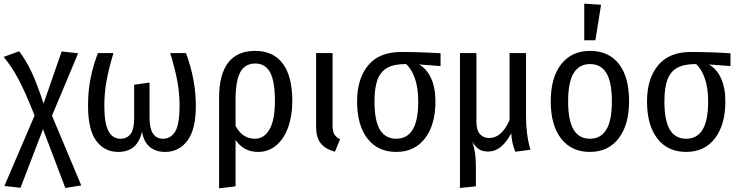

<svg xmlns="http://www.w3.org/2000/svg" viewBox="-25 -817 4037 1049"><path d="M419 196 332 210 210 -111 87 209 -1 199 164 -186Q111 -319 75 -386Q39 -453 -5 -506L80 -537Q117 -487 146.5 -425.5Q176 -364 213 -251L312 -536L402 -526L259 -185Z M1045 -239Q1045 -110 999 -48.5Q953 13 877 13Q825 13 792 -15.5Q759 -44 751 -99Q727 13 621 13Q545 13 500.5 -48Q456 -109 456 -239Q456 -323 470.5 -392.5Q485 -462 510 -527H595Q570 -445 557.5 -377.5Q545 -310 545 -239Q545 -143 567.5 -101Q590 -59 633 -59Q668 -59 688 -84Q708 -109 708 -174V-354L792 -366V-174Q792 -59 866 -59Q908 -59 932 -98Q956 -137 956 -240Q956 -309 943.5 -375.5Q931 -442 905 -527H991Q1045 -382 1045 -239Z M1572 -265Q1572 -185 1549.5 -122Q1527 -59 1484.5 -23Q1442 13 1385 13Q1307 13 1262 -52V201L1172 212V-283Q1172 -410 1221.5 -474.5Q1271 -539 1369 -539Q1468 -539 1520 -469.5Q1572 -400 1572 -265ZM1477 -264Q1477 -374 1450.5 -422Q1424 -470 1370 -470Q1313 -470 1287.5 -422Q1262 -374 1262 -272V-129Q1300 -59 1367 -59Q1419 -59 1448 -111Q1477 -163 1477 -264Z M1792 -134Q1792 -100 1801 -84Q1810 -68 1833 -56L1805 12Q1751 -3 1726.5 -35Q1702 -67 1702 -125V-527H1792Z M2382 -456 2264 -465Q2307 -441 2330.5 -389Q2354 -337 2354 -263Q2354 -135 2297 -61Q2240 13 2140 13Q2039 13 1982.5 -60Q1926 -133 1926 -263Q1926 -387 1986.5 -460Q2047 -533 2165 -533Q2270 -533 2382 -526ZM2260 -263Q2260 -338 2241.5 -389.5Q2223 -441 2194 -467H2191Q2128 -467 2091 -446.5Q2054 -426 2037.5 -381.5Q2021 -337 2021 -263Q2021 -157 2051 -108Q2081 -59 2140 -59Q2199 -59 2229.5 -108.5Q2260 -158 2260 -263Z M2790 12Q2780 -15 2775 -37Q2770 -59 2768 -89Q2716 11 2642 11Q2612 11 2591.5 -2Q2571 -15 2556 -43Q2566 -10 2570.5 20Q2575 50 2575 94V201L2488 210V-527H2578V-153Q2578 -106 2597 -84.5Q2616 -63 2648 -63Q2716 -63 2759 -161V-527H2849V-179Q2849 -82 2873 1Z M3412 -264Q3412 -135 3355 -61Q3298 13 3198 13Q3097 13 3040.5 -60Q2984 -133 2984 -263Q2984 -393 3041 -466Q3098 -539 3199 -539Q3300 -539 3356 -468Q3412 -397 3412 -264ZM3079 -263Q3079 -158 3109 -108.5Q3139 -59 3198 -59Q3257 -59 3287.5 -108.5Q3318 -158 3318 -264Q3318 -369 3288 -418Q3258 -467 3199 -467Q3140 -467 3109.5 -418Q3079 -369 3079 -263ZM3259 -791 3228 -597H3167V-797Z M3966 -456 3848 -465Q3891 -441 3914.5 -389Q3938 -337 3938 -263Q3938 -135 3881 -61Q3824 13 3724 13Q3623 13 3566.5 -60Q3510 -133 3510 -263Q3510 -387 3570.5 -460Q3631 -533 3749 -533Q3854 -533 3966 -526ZM3844 -263Q3844 -338 3825.5 -389.5Q3807 -441 3778 -467H3775Q3712 -467 3675 -446.5Q3638 -426 3621.5 -381.5Q3605 -337 3605 -263Q3605 -157 3635 -108Q3665 -59 3724 -59Q3783 -59 3813.5 -108.5Q3844 -158 3844 -263Z"/></svg>

Font: Fira Sans Condensed
Style: Regular
Weight: 400
Width: 3
Designer: bBox Type GmbH & Carrois Corporate GbR & Edenspiekermann AG
Foundry: bBox Type GmbH & Carrois Corporate GbR & Edenspiekermann AG
Version: Version 4.301